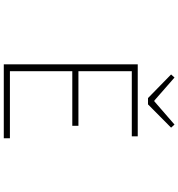

<svg xmlns="http://www.w3.org/2000/svg" viewBox="17 -982 965 1040"><g transform="rotate(90 500.0 -462.5)"><path d="M329.1 0V-725.6H718.8V-693.4H366.2V-404.3H662.1V-371.1H366.2V-33.2H729.5V0ZM511.7 -781.2 383.8 -906.2 400.4 -924.8 525.4 -815.4H529.3L655.3 -924.8L671.9 -906.2L545.9 -781.2Z"/></g></svg>

Font: Gen Shin Gothic Monospace ExtraLight
Style: Regular
Weight: 200
Designer: [Source Han Sans]
Ryoko NISHIZUKA  (kana & ideographs); Paul D. Hunt (Latin, Greek & Cyrillic); Wenlong ZHANG  (bopomofo
Version: Version 1.002.20150607